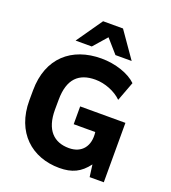

<svg xmlns="http://www.w3.org/2000/svg" viewBox="-168 -1079 1080 1213"><g transform="rotate(20 371.5 -472.0)"><path d="M571.8 0H667V-399.4H362.8V-279.8H507.8C519.5 -188.5 472.7 -127.4 385.3 -127.4C285.6 -127.4 219.7 -187.5 220.2 -326.7L220.7 -393.6C221.7 -533.2 285.6 -591.3 396.5 -591.3C460.4 -591.3 531.7 -563 574.2 -520.5L623 -650.4C574.2 -698.2 481.4 -730 386.7 -730C187.5 -730 49.3 -611.3 48.3 -393.6L47.9 -326.7C46.9 -109.4 187 11.2 370.6 11.2C456.1 11.2 511.2 -15.1 561 -81.5ZM302.2 -780.3 381.8 -871.1 461.4 -780.3H570.3L448.7 -954.6H314.9L193.4 -780.3Z"/></g></svg>

Font: Winston ExtraBold
Style: Regular
Weight: 800
Designer: Vernon Adams, Kim Jin-seong, David Berlow, Cristiano Sobral
Foundry: The Winston Project Authors
Version: Version 3.004